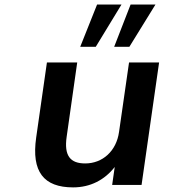

<svg xmlns="http://www.w3.org/2000/svg" viewBox="-20 -814 752 845"><path d="M301.8 10.7C377.4 10.7 440.4 -22 484.9 -79.1L473.6 0H603L680.2 -539.1H547.9L503.9 -233.4C492.2 -148.9 431.2 -94.7 355 -94.7C289.6 -94.7 261.2 -127.9 273.4 -212.4L319.8 -539.1H186.5L139.2 -208.5C117.7 -58.1 172.4 10.7 301.8 10.7ZM401.4 -607.9 514.6 -793.9H407.2L333 -607.9ZM549.3 -607.9 664.1 -793.9H554.7L482.4 -607.9Z"/></svg>

Font: Winston SemiBold
Style: Italic
Weight: 600
Italic angle: -8.13011°
Designer: Vernon Adams, Kim Jin-seong, David Berlow, Cristiano Sobral
Foundry: The Winston Project Authors
Version: Version 3.004